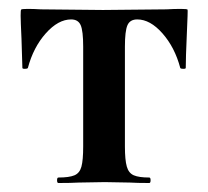

<svg xmlns="http://www.w3.org/2000/svg" viewBox="-20 -407 463 427"><path d="M109.9 -12.2Q133.8 -12.2 145.5 -17.1Q157.2 -22 161.1 -36.4Q165 -50.8 165 -81.1V-303.2Q165 -338.4 159.4 -351.1Q153.8 -363.8 138.2 -363.8Q109.4 -363.8 81.8 -332.8Q54.2 -301.8 42 -255.9Q41 -253.9 35.4 -253.9Q29.8 -253.9 29.8 -255.9L27.8 -320.8Q25.9 -360.4 25.9 -372.1Q25.9 -383.8 26.9 -385.5Q27.8 -387.2 41.5 -387.2Q55.2 -387.2 70.8 -386.2L209 -384.8L350.1 -386.2Q367.2 -387.2 381.8 -387.2Q396.5 -387.2 397.2 -385.5Q397.9 -383.8 395.5 -331.1Q393.1 -278.3 393.1 -255.9Q393.1 -253.9 387.5 -253.9Q381.8 -253.9 380.9 -255.9Q368.7 -301.8 341.3 -332.8Q314 -363.8 285.2 -363.8Q269 -363.8 263.4 -350.8Q257.8 -337.9 257.8 -303.2V-81.1Q257.8 -51.3 262 -36.6Q266.1 -22 277.6 -17.1Q289.1 -12.2 312 -12.2Q314.9 -12.2 314.9 -6.1Q314.9 0 312 0Q284.2 0 269 -1L212.9 -2L154.8 -1Q138.7 0 109.9 0Q106.9 0 106.9 -6.1Q106.9 -12.2 109.9 -12.2Z"/></svg>

Font: Cormorant-Bold
Style: Bold
Weight: 700
Designer: Christian Thalmann (Catharsis Fonts)
Version: Version 3.000